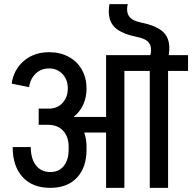

<svg xmlns="http://www.w3.org/2000/svg" viewBox="-20 -903 924 923"><path d="M884 -638V-562H788V0H700V-562H578V0H490V-266H385Q396 -233 396 -197V-184Q396 -98 350 -49Q304 0 222 0H221Q136 0 88.5 -52Q41 -104 41 -196H128Q128 -140 153 -108Q178 -76 222 -76Q263 -76 286.5 -105Q310 -134 310 -184V-197Q310 -246 283.5 -274.5Q257 -303 211 -303H166V-381H216Q256 -381 281 -408.5Q306 -436 306 -478Q306 -520 280.5 -547Q255 -574 216 -574Q177 -574 151 -548.5Q125 -523 120 -484L36 -501Q46 -569 95 -610.5Q144 -652 216 -652H217Q269 -652 310 -630Q351 -608 373.5 -568Q396 -528 396 -478V-477Q396 -435 380 -400Q364 -365 334 -341H490V-638H703Q706 -652 706 -664Q706 -689 690.5 -703.5Q675 -718 640 -725Q567 -740 535 -768.5Q503 -797 503 -849Q503 -865 506 -883H594Q591 -870 591 -858Q591 -832 607 -817Q623 -802 657 -795Q730 -780 762 -751.5Q794 -723 794 -672Q794 -656 791 -638Z"/></svg>

Font: Akshar
Style: Regular
Weight: 400
Designer: Tall Chai
Foundry: Tall Chai
Version: Version 1.000